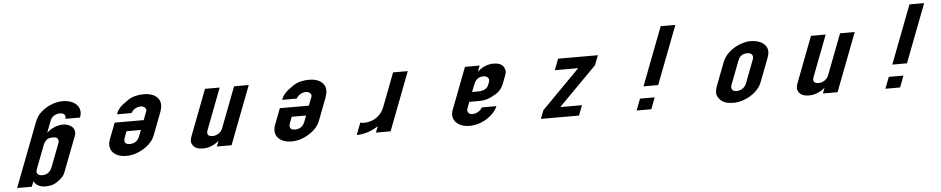

<svg xmlns="http://www.w3.org/2000/svg" viewBox="-45 -1017 7663 1563"><g transform="rotate(-5 3786.5 -235.5)"><path d="M273 196C315.5 196 348.9 186.5 373.3 167.5C412.7 136.7 425.4 127.6 439.4 91L540.3 -173C551.9 -203.3 558.6 -209.8 549.8 -242C542 -270.4 503.7 -293 458.6 -293C404.4 -293 354.7 -263.5 326.3 -238L360.4 -327C366 -341.7 371.7 -352.3 377.6 -359C396.1 -377 417.9 -386 442.9 -386C475.7 -386 494.1 -366.3 483.3 -338H603.3C636 -423.4 570.9 -483 473.7 -483C402.7 -483 341.8 -450.2 302.6 -418C271.1 -391.6 255.2 -365.9 240.4 -327L43.2 189H163.2L180 145C194.6 174.1 224.2 196 273 196ZM212 66C212.8 60.7 215 53.3 218.6 44L287.7 -137C294.3 -154.2 297.1 -159.8 313.6 -178.5C323.9 -190.2 342 -196 367.8 -196C389.5 -196 402.7 -191.3 407.4 -182C417.3 -162.7 413.9 -156.3 406.5 -137L337.3 44C327 71 305.7 103 256 103C230.9 103 208.6 89.3 212 66Z M1104.8 -385C1129.2 -385 1153.1 -364.3 1145 -343L1117.8 -272H880.3L829.9 -140C797.6 -55.4 854.6 6 951.6 6C1000.8 6 1048.6 -8.5 1095.1 -37.5C1141.6 -66.5 1172.4 -100.7 1187.4 -140L1256.6 -321C1261.9 -335 1265.9 -349.2 1268.4 -363.5C1281.2 -435 1223.8 -482 1139.3 -482C1086 -482 1042.6 -470.8 1009 -448.5C975.5 -426.2 952 -407.7 938.4 -393C924.9 -378.3 915.4 -363.7 909.8 -349L905.6 -338H1024.3C1037.6 -361.7 1064.9 -385 1104.8 -385ZM988.8 -88C946.2 -88 939.6 -113.2 952.6 -147L970.5 -194H1088L1070.1 -147C1057.4 -113.8 1033.3 -88 988.8 -88Z M1489.1 -49C1500.8 -16.3 1530.8 0 1579.1 0C1626.6 0 1670.3 -17.3 1710.3 -52L1692.7 -6H1812.7L1994.6 -482H1874.6L1746.6 -147C1737.2 -122.5 1705.8 -94 1667.6 -94C1628.4 -94 1615.6 -111.7 1629.1 -147L1757.1 -482H1637.1L1495.7 -112C1488.9 -94.2 1480.4 -68.2 1489.1 -49Z M2454.8 -385C2479.2 -385 2503.1 -364.3 2495 -343L2467.8 -272H2230.3L2179.9 -140C2147.6 -55.4 2204.6 6 2301.6 6C2350.8 6 2398.6 -8.5 2445.1 -37.5C2491.6 -66.5 2522.4 -100.7 2537.4 -140L2606.6 -321C2611.9 -335 2615.9 -349.2 2618.4 -363.5C2631.2 -435 2573.8 -482 2489.3 -482C2436 -482 2392.6 -470.8 2359 -448.5C2325.5 -426.2 2302 -407.7 2288.4 -393C2274.9 -378.3 2265.4 -363.7 2259.8 -349L2255.6 -338H2374.3C2387.6 -361.7 2414.9 -385 2454.8 -385ZM2338.8 -88C2296.2 -88 2289.6 -113.2 2302.6 -147L2320.5 -194H2438L2420.1 -147C2407.4 -113.8 2383.3 -88 2338.8 -88Z M2872.4 -98 2834.9 0C2901.7 0 2969.5 -26.6 3011.7 -57L2992.2 -6H3112.2L3294.1 -482H3174.1L3067.5 -203C3047 -149.3 2988.8 -94 2904.6 -94C2893.1 -94 2881.7 -95.7 2872.4 -98Z M3862.6 -428 3880.9 -476H3760.9L3630.6 -135C3599.6 -53.8 3664.3 6 3756.7 6C3864.1 6 3961.9 -66.5 3988.1 -135H3869.4C3856.3 -111.7 3826.5 -88 3787.7 -88C3771.8 -88 3761.1 -92.7 3755.5 -102C3744.1 -121 3748.1 -128.5 3755.6 -148L3771.3 -189H3851.3C3876.3 -189 3898.9 -192.2 3919.3 -198.5C3939.6 -204.8 3964.1 -216.7 3992.8 -234C4021.5 -251.3 4042.6 -277.7 4056.1 -313L4076.8 -367C4083.9 -385.7 4092.8 -405.3 4085.6 -426C4076.5 -463.3 4045.7 -482 3993.2 -482C3936.5 -482 3893 -454.8 3862.6 -428ZM3846.1 -267H3801.1L3818.6 -313C3831.5 -346.6 3848.6 -386 3902.8 -386C3936 -386 3955.7 -364.1 3944.9 -336L3935.8 -312C3924 -281.1 3893.7 -267 3846.1 -267Z M4847 -476H4522L4487.2 -385H4678.4L4366.4 -69L4340 0H4651.3L4682.6 -82H4505.1L4816.8 -397Z M5497 -667H5377L5195 -191H5315ZM5278 -94H5158L5122 0H5242Z M6147 -140 6219.7 -330C6225 -344 6228.7 -356.8 6230.6 -368.5C6242.4 -438.4 6177.9 -482 6094 -482C6068.2 -482 6040.6 -476.5 6011.4 -465.5C5944.1 -440.1 5887 -394.9 5862.2 -330L5789.5 -140C5776 -104.7 5775.5 -76 5787.9 -54C5810.6 -13.8 5845.4 6 5913.8 6C5941.3 6 5968.7 1.2 5996.2 -8.5C6064.9 -32.7 6124.3 -80.5 6147 -140ZM5946.8 -87C5912.6 -87 5898.1 -110.1 5909.5 -140L5981.4 -328C5993 -358.3 6010.1 -386 6061.1 -386C6098 -386 6111.9 -361.9 6099.7 -330L6027 -140C6016.9 -113.4 5987.7 -87 5946.8 -87Z M6441.1 -49C6452.8 -16.3 6482.8 0 6531.1 0C6578.6 0 6622.3 -17.3 6662.3 -52L6644.7 -6H6764.7L6946.6 -482H6826.6L6698.6 -147C6689.2 -122.5 6657.8 -94 6619.6 -94C6580.4 -94 6567.6 -111.7 6581.1 -147L6709.1 -482H6589.1L6447.7 -112C6440.9 -94.2 6432.4 -68.2 6441.1 -49Z M7530 -667H7410L7228 -191H7348ZM7311 -94H7191L7155 0H7275Z"/></g></svg>

Font: Din Kursivschrift
Style: Extended Italic
Weight: 400
Version: Version 1.089